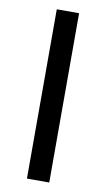

<svg xmlns="http://www.w3.org/2000/svg" viewBox="-83 -752 438 794"><g transform="rotate(10 136.0 -355.5)"><path d="M183.1 0H89.4V-710.9H183.1Z"/></g></svg>

Font: Roboto
Style: Regular
Weight: 400
Designer: Google
Version: Version 2.001047; 2015